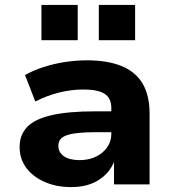

<svg xmlns="http://www.w3.org/2000/svg" viewBox="-20 -752 710 783"><path d="M270 11Q209 11 161 -10.5Q113 -32 86.5 -68.5Q60 -105 60 -152Q60 -202 90.5 -234Q121 -266 189 -282Q257 -298 371 -298H453V-213H376Q332 -213 301.5 -210Q271 -207 252.5 -200.5Q234 -194 226 -183.5Q218 -173 218 -157Q218 -131 240.5 -115Q263 -99 305 -99Q341 -99 370 -112.5Q399 -126 416.5 -150.5Q434 -175 434 -206V-311Q434 -352 406.5 -369.5Q379 -387 320 -387Q272 -387 222.5 -375Q173 -363 124 -338L82 -446Q116 -465 157.5 -478.5Q199 -492 244.5 -499Q290 -506 334 -506Q418 -506 475 -483Q532 -460 561 -412Q590 -364 590 -288V0H445V-102H449Q437 -67 412.5 -42Q388 -17 353 -3Q318 11 270 11ZM383 -588V-732H531V-588ZM149 -588V-732H297V-588Z"/></svg>

Font: Nunito Sans 10pt SemiExpanded ExtraBold
Style: Regular
Weight: 800
Width: 6
Designer: Vernon Adams
Foundry: Vernon Adams
Version: Version 3.101;gftools[0.9.27]